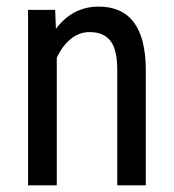

<svg xmlns="http://www.w3.org/2000/svg" viewBox="-20 -558 524 578"><path d="M146 -528.3H64.5V0H150.9V-383.8C161.3 -406.9 175 -425.6 192.1 -439.9C209.2 -454.3 228.5 -461.4 250 -461.4C277.7 -461.4 298.4 -452.7 312.3 -435.3C326.1 -417.9 333 -388.5 333 -347.2V0H418.9V-351.1C417.6 -475.7 370.3 -538.1 276.9 -538.1C224.8 -538.1 182 -515.8 148.4 -471.2Z"/></svg>

Font: Roboto Condensed
Style: Regular
Weight: 400
Designer: Google
Version: Version 2.134; 2016